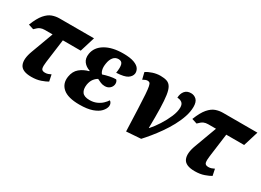

<svg xmlns="http://www.w3.org/2000/svg" viewBox="-22 -1079 2205 1619"><g transform="rotate(30 1080.0 -269.5)"><path d="M272 10Q182 10 160 -39Q138 -88 171 -176L250 -390H174Q150 -390 131.5 -382Q113 -374 86 -346L36 -362Q66 -438 98 -475Q130 -512 164 -524Q198 -536 234 -536H569L524 -390H350L320 -164Q314 -120 319 -99Q324 -78 355 -78Q371 -78 384 -82.5Q397 -87 411 -94L424 -31Q403 -18 363.5 -4Q324 10 272 10Z M741 10Q629 10 579.5 -32.5Q530 -75 541 -146Q550 -203 587 -233.5Q624 -264 673 -276L674 -281Q634 -294 611.5 -323.5Q589 -353 596 -400Q607 -469 674 -509Q741 -549 848 -549Q916 -549 954.5 -534.5Q993 -520 1007 -497.5Q1021 -475 1018 -451Q1013 -422 983.5 -402Q954 -382 876 -378Q885 -434 877 -461Q869 -488 837 -488Q806 -488 787 -464.5Q768 -441 762 -402Q756 -366 762 -341.5Q768 -317 780 -306Q809 -316 843 -323Q877 -330 904 -330Q921 -314 917 -286Q913 -263 894.5 -247.5Q876 -232 848 -232Q826 -232 807 -240Q788 -248 771 -257Q752 -248 734.5 -225.5Q717 -203 711 -167Q704 -119 723.5 -92.5Q743 -66 796 -66Q833 -66 863 -79Q893 -92 914 -112Q935 -132 946 -150Q956 -145 962 -132.5Q968 -120 966 -103Q961 -76 937 -50Q913 -24 865 -7Q817 10 741 10Z M1079 -502Q1103 -519 1140 -531Q1177 -543 1214 -543Q1251 -543 1276 -534.5Q1301 -526 1316 -501Q1331 -476 1338 -428.5Q1345 -381 1347 -304Q1349 -227 1347 -113H1350Q1383 -150 1415 -200Q1447 -250 1469 -301.5Q1491 -353 1491 -394Q1491 -427 1472.5 -440.5Q1454 -454 1428 -454Q1429 -494 1450 -519.5Q1471 -545 1510 -545Q1541 -545 1563 -524Q1585 -503 1585 -455Q1585 -408 1568 -357Q1551 -306 1523 -254.5Q1495 -203 1461.5 -155.5Q1428 -108 1395.5 -68.5Q1363 -29 1337 -1L1196 9Q1191 -124 1187.5 -209.5Q1184 -295 1180.5 -344.5Q1177 -394 1172 -417.5Q1167 -441 1159.5 -447Q1152 -453 1140 -453Q1130 -453 1118.5 -448.5Q1107 -444 1095 -437Z M1863 10Q1773 10 1751 -39Q1729 -88 1762 -176L1841 -390H1765Q1741 -390 1722.5 -382Q1704 -374 1677 -346L1627 -362Q1657 -438 1689 -475Q1721 -512 1755 -524Q1789 -536 1825 -536H2160L2115 -390H1941L1911 -164Q1905 -120 1910 -99Q1915 -78 1946 -78Q1962 -78 1975 -82.5Q1988 -87 2002 -94L2015 -31Q1994 -18 1954.5 -4Q1915 10 1863 10Z"/></g></svg>

Font: Noto Serif SemiCondensed ExtraBold
Style: Italic
Weight: 800
Width: 4
Italic angle: -12°
Designer: Monotype Design Team
Foundry: Monotype Imaging Inc.
Version: Version 2.014; ttfautohint (v1.8.4.7-5d5b)